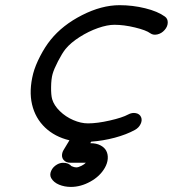

<svg xmlns="http://www.w3.org/2000/svg" viewBox="-20 -559 681 756"><path d="M230 32.2 253.4 -6.6Q195.8 -20.3 157.3 -57Q118.9 -93.8 106.2 -147.7Q93.5 -201.7 110.6 -269.3Q118.9 -300.8 138.1 -337.8Q157.2 -374.8 179.4 -402.3Q226.1 -460.2 303.1 -499.4Q380.1 -538.6 450.9 -538.6Q502.4 -538.6 551.9 -526.4Q601.3 -514.2 629.4 -493.7Q640.9 -485.4 640.5 -469.8Q640.1 -454.3 628.2 -440.9Q616.2 -427.2 599.7 -423.5Q583.3 -419.7 571.8 -428Q555.4 -440.2 511.6 -450.8Q467.8 -461.4 430.4 -461.4Q402.6 -461.4 365.6 -448.5Q328.6 -435.5 293.6 -413.2Q258.5 -390.9 238 -366Q224.6 -349.1 208.5 -318Q192.4 -286.9 187 -267.3Q181.6 -247.8 181.2 -216.6Q180.7 -185.3 185.3 -168.7Q192.6 -143.8 215.6 -121.5Q238.5 -99.1 268.6 -86.2Q298.6 -73.2 326.4 -73.2Q363 -73.2 412.4 -84.5Q461.7 -95.7 484.6 -108.2Q500 -116.5 514.9 -113.5Q529.8 -110.6 535.4 -98.1Q540.8 -85.7 533.7 -70.8Q526.6 -55.9 511.2 -47.4Q477.8 -29.1 431.9 -16.8Q386 -4.6 339.1 -1.2L335.4 4.9H337.2Q359.4 4.9 375.4 13.2Q391.4 21.5 398.4 34.9Q405.5 48.3 404.3 66Q403.1 83.7 392.6 102.1Q373.5 135.3 335.7 156.1Q297.9 177 259.3 177Q233.9 177 212.5 168.1Q191.2 159.2 181.6 142.3Q174.6 129.6 181.4 113.9Q188.2 98.1 204.8 88.6Q216.1 82.3 227.9 82Q239.7 81.8 247.9 85.4Q256.1 89.1 261.5 95.2Q272.9 100.1 280 100.1Q288.6 100.1 300.5 94Q312.5 87.9 317.9 81.8H316.7H257.6Q239.5 81.8 230.3 70.7Q221.2 59.6 225.3 43.5Q226.8 37.6 230 32.2Z"/></svg>

Font: Tecnico
Style: GruesoInclinado
Weight: 700
Italic angle: -15°
Version: Version 1.3